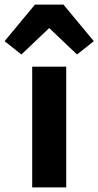

<svg xmlns="http://www.w3.org/2000/svg" viewBox="-71 -815 428 835"><path d="M217 0H69V-525H217ZM81 -795H205L337 -636L264 -578L143 -693L22 -578L-51 -636Z"/></svg>

Font: IBM Plex Sans Var
Style: Regular
Weight: 400
Designer: Mike Abbink, Paul van der Laan, Pieter van Rosmalen
Foundry: Bold Monday
Version: Version 3.000